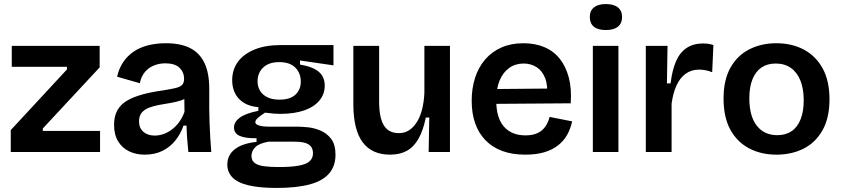

<svg xmlns="http://www.w3.org/2000/svg" viewBox="-20 -749 4146 946"><path d="M33 0V-108L310 -407V-420H38V-523H471V-417L191 -116V-104H473V0Z M693 13Q650 13 616 -3.5Q582 -20 562 -52.5Q542 -85 542 -134Q542 -176 558 -205Q574 -234 605 -252.5Q636 -271 681.5 -283.5Q727 -296 786 -304Q822 -310 844 -315Q866 -320 876.5 -330Q887 -340 887 -361Q887 -393 864.5 -415Q842 -437 794 -437Q766 -437 740 -427Q714 -417 695 -395.5Q676 -374 669 -339L557 -371Q566 -412 587 -443Q608 -474 639 -495Q670 -516 710.5 -526Q751 -536 798 -536Q870 -536 917 -512Q964 -488 987.5 -438.5Q1011 -389 1011 -312V-214Q1011 -180 1012.5 -143.5Q1014 -107 1016 -70.5Q1018 -34 1021 0H908Q905 -29 902.5 -62Q900 -95 899 -130H884Q871 -91 845 -58Q819 -25 781 -6Q743 13 693 13ZM742 -81Q763 -81 784 -88Q805 -95 825 -109.5Q845 -124 861.5 -146Q878 -168 889 -198L888 -279L912 -276Q895 -262 871 -254Q847 -246 819 -241.5Q791 -237 764 -232Q737 -227 714.5 -218.5Q692 -210 678.5 -194Q665 -178 665 -151Q665 -118 686.5 -99.5Q708 -81 742 -81Z M1343 177Q1258 177 1204 164Q1150 151 1125 125Q1100 99 1100 62Q1100 16 1136 -13Q1172 -42 1244 -50V-68Q1189 -67 1161 -79.5Q1133 -92 1133 -121Q1133 -148 1161 -169Q1189 -190 1253 -203V-221Q1192 -226 1158 -261.5Q1124 -297 1124 -354Q1124 -405 1151.5 -443.5Q1179 -482 1233 -504.5Q1287 -527 1364 -527H1623V-427L1458 -451V-431Q1522 -420 1551 -395Q1580 -370 1580 -327Q1580 -286 1554.5 -254.5Q1529 -223 1480 -205.5Q1431 -188 1361 -188Q1347 -188 1331.5 -189Q1316 -190 1286 -194Q1264 -180 1251 -168.5Q1238 -157 1238 -147Q1238 -139 1248 -134Q1258 -129 1273 -127Q1288 -125 1303 -125H1444Q1464 -125 1495.5 -122Q1527 -119 1558.5 -106Q1590 -93 1611.5 -65Q1633 -37 1633 13Q1633 70 1601 106.5Q1569 143 1504.5 160Q1440 177 1343 177ZM1353 74Q1416 74 1453 67Q1490 60 1506 45Q1522 30 1522 7Q1522 -15 1512 -27Q1502 -39 1486.5 -44Q1471 -49 1455 -50Q1439 -51 1428 -51H1304Q1257 -43 1238 -24Q1219 -5 1219 19Q1219 42 1235 54Q1251 66 1281 70Q1311 74 1353 74ZM1357 -258Q1409 -258 1435.5 -282.5Q1462 -307 1462 -347Q1462 -389 1435 -416Q1408 -443 1356 -443Q1305 -443 1277 -416.5Q1249 -390 1249 -348Q1249 -322 1261.5 -301.5Q1274 -281 1298 -269.5Q1322 -258 1357 -258Z M1902 13Q1812 13 1766.5 -48.5Q1721 -110 1721 -236V-523H1848V-249Q1848 -169 1871.5 -131Q1895 -93 1945 -93Q1974 -93 1996 -107.5Q2018 -122 2034.5 -148.5Q2051 -175 2060 -211.5Q2069 -248 2071 -292V-523H2197V-219V0H2092L2095 -170H2078Q2065 -106 2042 -65.5Q2019 -25 1984.5 -6Q1950 13 1902 13Z M2568 13Q2504 13 2455 -5Q2406 -23 2372 -58Q2338 -93 2321 -142Q2304 -191 2304 -252Q2304 -313 2320.5 -365Q2337 -417 2370 -455.5Q2403 -494 2450.5 -515Q2498 -536 2559 -536Q2616 -536 2661.5 -517Q2707 -498 2737.5 -460Q2768 -422 2782.5 -367Q2797 -312 2792 -240L2385 -237V-310L2716 -313L2675 -272Q2680 -328 2666 -364Q2652 -400 2624 -418Q2596 -436 2560 -436Q2519 -436 2488.5 -414Q2458 -392 2441.5 -352Q2425 -312 2425 -255Q2425 -168 2463 -125Q2501 -82 2569 -82Q2598 -82 2619 -89.5Q2640 -97 2653.5 -110Q2667 -123 2675.5 -139.5Q2684 -156 2688 -173L2799 -151Q2791 -114 2774 -84Q2757 -54 2728.5 -32Q2700 -10 2660.5 1.5Q2621 13 2568 13Z M2901 0V-523H3027V0ZM2965 -601Q2926 -601 2906 -617.5Q2886 -634 2886 -665Q2886 -696 2906.5 -712.5Q2927 -729 2965 -729Q3004 -729 3024.5 -712.5Q3045 -696 3045 -665Q3045 -634 3024.5 -617.5Q3004 -601 2965 -601Z M3162 0V-263V-523H3269L3266 -338H3284Q3292 -404 3311 -447.5Q3330 -491 3363.5 -513Q3397 -535 3445 -535Q3456 -535 3468 -533.5Q3480 -532 3495 -527L3489 -393Q3473 -400 3456 -403Q3439 -406 3425 -406Q3386 -406 3358 -385.5Q3330 -365 3313 -327.5Q3296 -290 3289 -238V0Z M3806 13Q3729 13 3670 -18.5Q3611 -50 3578 -111Q3545 -172 3545 -263Q3545 -355 3579 -415.5Q3613 -476 3672 -506Q3731 -536 3805 -536Q3881 -536 3940 -505Q3999 -474 4033 -412.5Q4067 -351 4067 -260Q4067 -168 4032.5 -107Q3998 -46 3939 -16.5Q3880 13 3806 13ZM3810 -83Q3851 -83 3880 -102.5Q3909 -122 3924.5 -161Q3940 -200 3940 -254Q3940 -311 3924 -351.5Q3908 -392 3877 -414Q3846 -436 3802 -436Q3761 -436 3732 -416.5Q3703 -397 3687.5 -358.5Q3672 -320 3672 -265Q3672 -177 3708.5 -130Q3745 -83 3810 -83Z"/></svg>

Font: Bricolage Grotesque 24pt SemiBold
Style: Regular
Weight: 600
Designer: Mathieu Triay
Foundry: Atelier Triay
Version: Version 1.001;gftools[0.9.33.dev8+g029e19f]